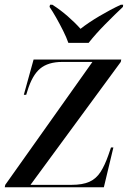

<svg xmlns="http://www.w3.org/2000/svg" viewBox="-20 -786 557 806"><path d="M0 0 2 -10 368 -526H241Q182 -526 148.5 -498Q115 -470 95 -404L90 -388H80L121 -536H489L487 -526L108 -10H280Q327 -10 355.5 -23Q384 -36 402 -64Q420 -92 435 -135L446 -167H456L416 0ZM267 -606Q259 -629 245 -657Q231 -685 216 -711.5Q201 -738 188 -757L190 -766H200Q233 -745 264 -718Q295 -691 318 -665Q351 -691 397.5 -718.5Q444 -746 487 -766H497L496 -757Q463 -726 422 -684.5Q381 -643 352 -606Z"/></svg>

Font: Noto Serif Display Medium
Style: Italic
Weight: 500
Italic angle: -12°
Designer: Monotype Design Team
Foundry: Monotype Imaging Inc.
Version: Version 2.009